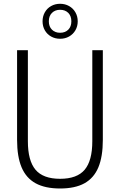

<svg xmlns="http://www.w3.org/2000/svg" viewBox="-20 -1012 650 1040"><path d="M72.5 -254.5V-740H131V-247Q131 -142 172.2 -92.8Q213.5 -43.5 305.5 -43.5Q397.5 -43.5 438.8 -92.8Q480 -142 480 -247V-740H537V-254.5Q537 -163.5 512.8 -105.5Q488.5 -47.5 437.5 -19.2Q386.5 9 305.5 9Q224.5 9 173 -19.2Q121.5 -47.5 97 -105.5Q72.5 -163.5 72.5 -254.5ZM210.5 -896.5Q210.5 -923.5 222.8 -945.2Q235 -967 256.8 -979.2Q278.5 -991.5 305.5 -991.5Q332.5 -991.5 354.2 -979.2Q376 -967 388.5 -945.2Q401 -923.5 401 -896.5Q401 -869.5 388.5 -848Q376 -826.5 354.2 -814.2Q332.5 -802 305.5 -802Q278.5 -802 256.8 -814.2Q235 -826.5 222.8 -848Q210.5 -869.5 210.5 -896.5ZM366.5 -896.5Q366.5 -925.5 349.8 -942.2Q333 -959 305.5 -959Q278.5 -959 261.5 -942.2Q244.5 -925.5 244.5 -896.5Q244.5 -868 261.5 -851.2Q278.5 -834.5 305.5 -834.5Q333 -834.5 349.8 -851.2Q366.5 -868 366.5 -896.5Z"/></svg>

Font: Encode Sans Condensed Light
Style: Regular
Weight: 300
Width: 3
Designer: Multiple Designers
Foundry: Impallari Type
Version: Version 2.000